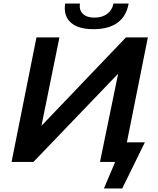

<svg xmlns="http://www.w3.org/2000/svg" viewBox="-20 -910 887 1079"><path d="M45 0 185 -700H314L213 -203L688 -700H811L671 0H542L644 -496L168 0ZM505 -746Q419 -746 377.5 -783.5Q336 -821 346 -890H429Q424 -853 446 -832Q468 -811 511 -811Q553 -811 581.5 -831.5Q610 -852 618 -890H703Q690 -818 640 -782Q590 -746 505 -746ZM564 149 641 -32 682 0H542L566 -110H794L667 149Z"/></svg>

Font: MOST Montserrat SemiBold
Style: Italic
Weight: 600
Italic angle: -11.3°
Designer: Julieta Ulanovsky
Foundry: Julieta Ulanovsky
Version: Version 8.000;March 11, 2024;FontCreator 15.0.0.2926 64-bit